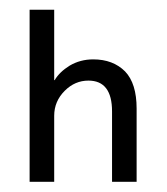

<svg xmlns="http://www.w3.org/2000/svg" viewBox="-20 -674 338 389"><path d="M40 -305.7Q40 -392.6 40 -654.3Q52.7 -654.3 89.8 -654.3Q89.8 -619.1 89.8 -511.7Q89.8 -511.7 90.8 -511.7Q100.6 -528.3 121.1 -541Q142.6 -553.7 168.9 -553.7Q209 -553.7 233.4 -529.3Q256.8 -504.9 256.8 -454.1Q256.8 -404.3 256.8 -305.7Q244.1 -305.7 207 -305.7Q207 -340.8 207 -448.2Q207 -510.7 159.2 -510.7Q131.8 -510.7 111.3 -490.2Q89.8 -468.8 89.8 -439.5Q89.8 -394.5 89.8 -305.7Q77.1 -305.7 40 -305.7Z"/></svg>

Font: Gothic A1
Style: Regular
Weight: 400
Designer: HanYang I&C Co.,Ltd.
Version: Version 2.50